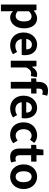

<svg xmlns="http://www.w3.org/2000/svg" viewBox="1539 -2391 1067 4185"><g transform="rotate(90 2072.5 -298.5)"><path d="M79 215H226V44L221 -47C263 -8 311 14 360 14C483 14 598 -97 598 -289C598 -461 515 -574 378 -574C317 -574 260 -542 213 -502H210L199 -560H79ZM328 -107C297 -107 262 -118 226 -149V-396C264 -434 298 -453 336 -453C413 -453 447 -394 447 -287C447 -165 394 -107 328 -107Z M967 14C1036 14 1107 -10 1162 -48L1112 -138C1071 -113 1032 -100 987 -100C903 -100 843 -147 831 -238H1176C1180 -252 1183 -279 1183 -306C1183 -462 1103 -574 949 -574C816 -574 688 -461 688 -280C688 -95 810 14 967 14ZM828 -337C840 -418 892 -460 951 -460C1024 -460 1057 -412 1057 -337Z M1304 0H1451V-334C1483 -415 1535 -444 1578 -444C1602 -444 1618 -441 1638 -435L1662 -562C1646 -569 1628 -574 1597 -574C1539 -574 1479 -534 1438 -461H1435L1424 -560H1304Z M1689 -444H1765V0H1911V-444H2018V-560H1911V-608C1911 -670 1936 -696 1979 -696C1999 -696 2020 -692 2039 -683L2066 -793C2041 -803 2003 -812 1959 -812C1819 -812 1765 -721 1765 -605V-559L1689 -553Z M2344 14C2413 14 2484 -10 2539 -48L2489 -138C2448 -113 2409 -100 2364 -100C2280 -100 2220 -147 2208 -238H2553C2557 -252 2560 -279 2560 -306C2560 -462 2480 -574 2326 -574C2193 -574 2065 -461 2065 -280C2065 -95 2187 14 2344 14ZM2205 -337C2217 -418 2269 -460 2328 -460C2401 -460 2434 -412 2434 -337Z M2919 14C2981 14 3049 -7 3102 -54L3044 -151C3013 -125 2976 -106 2935 -106C2854 -106 2796 -174 2796 -280C2796 -385 2854 -454 2940 -454C2971 -454 2997 -441 3025 -418L3095 -511C3054 -548 3001 -574 2932 -574C2780 -574 2646 -466 2646 -280C2646 -94 2765 14 2919 14Z M3401 14C3450 14 3489 2 3520 -7L3495 -114C3480 -108 3458 -102 3440 -102C3390 -102 3363 -132 3363 -196V-444H3502V-560H3363V-711H3242L3225 -560L3138 -553V-444H3217V-195C3217 -71 3268 14 3401 14Z M3832 14C3972 14 4101 -94 4101 -280C4101 -466 3972 -574 3832 -574C3691 -574 3563 -466 3563 -280C3563 -94 3691 14 3832 14ZM3832 -106C3755 -106 3713 -174 3713 -280C3713 -385 3755 -454 3832 -454C3908 -454 3951 -385 3951 -280C3951 -174 3908 -106 3832 -106Z"/></g></svg>

Font: Noto Sans CJK SC
Style: Bold
Weight: 700
Designer: Ryoko NISHIZUKA 西塚涼子 (kana, bopomofo & ideographs); Paul D. Hunt (Latin, Greek & Cyrillic); Sandoll Communications 산돌커뮤니
Foundry: Adobe
Version: Version 2.004;hotconv 1.0.118;makeotfexe 2.5.65603